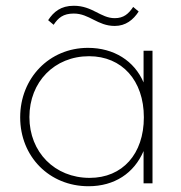

<svg xmlns="http://www.w3.org/2000/svg" viewBox="-20 -636 629 666"><path d="M287 10C377 10 445 -35 478 -112V0H509V-460H478V-350C446 -425 375 -470 285 -470C151 -470 50 -365 50 -229C50 -93 151 10 287 10ZM82 -230C82 -352 169 -441 289 -441C403 -441 479 -357 479 -229C479 -102 405 -19 291 -19C170 -19 82 -108 82 -230ZM147 -566 166 -550C182 -574 199 -589 236 -589C290 -589 318 -546 378 -546C416 -546 442 -567 461 -596L442 -612C426 -588 409 -573 378 -573C329 -573 301 -616 236 -616C191 -616 166 -595 147 -566Z"/></svg>

Font: MV Cash Thin
Style: Regular
Weight: 100
Designer: Rodrigo Fuenzalida
Foundry: fragTYPE
Version: Version 1.100;Glyphs 3.1.2 (3151)